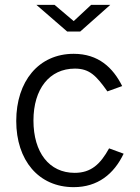

<svg xmlns="http://www.w3.org/2000/svg" viewBox="-20 -762 577 792"><path d="M284 -540C139 -540 47 -426 47 -263C47 -101 139 10 284 10C383 10 450 -44 490 -128L430 -150C394 -85 356 -49 288 -49C183 -49 118 -133 118 -265C118 -395 184 -479 289 -479C349 -479 377 -450 423 -385L484 -407C446 -483 386 -540 284 -540ZM284 -675 205 -742H130L257 -632H311L435 -742H356Z"/></svg>

Font: Cheyenne Sans Light
Style: Regular
Weight: 300
Designer: The Public Sans project authors (U.S. Web Design System), Libre Franklin designed by Pablo Impallari and Rodrigo Fuenzal
Foundry: The Cheyenne Sans Project Authors
Version: Version 2.007